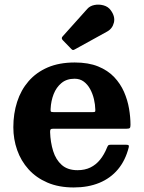

<svg xmlns="http://www.w3.org/2000/svg" viewBox="-20 -810 635 845"><path d="M38.7 -250Q38.7 -197.5 55.5 -149.7Q72.2 -102 105.5 -65Q138.7 -28 188.5 -6.5Q238.3 15 304.3 15Q367.8 15 417 -5.2Q466.3 -25.5 499.1 -64.7Q532 -104 546.5 -161.2Q548.3 -168.3 545.9 -170.6Q543.5 -173 534.5 -173H467Q458.7 -173 456.1 -169.8Q453.5 -166.5 451.2 -161Q438.7 -129.8 420.6 -107.4Q402.5 -85 378 -73Q353.5 -61 321.3 -61Q277.8 -61 251.8 -84Q225.8 -107 213.9 -145.3Q202 -183.5 200.5 -228.7Q200.3 -237.7 202.8 -240.6Q205.3 -243.5 214.5 -243.5H536.8Q547.8 -243.5 551 -246.5Q554.3 -249.5 554.3 -260.2Q554.3 -294.2 547.9 -332Q541.5 -369.7 525.8 -405.7Q510 -441.7 482.3 -471Q454.5 -500.2 411.9 -517.6Q369.3 -535 308.8 -535Q240.8 -535 190.1 -513.3Q139.5 -491.5 105.7 -452.5Q72 -413.5 55.4 -361.8Q38.7 -310 38.7 -250ZM216.3 -316.5Q205.3 -316.5 203.6 -319.6Q202 -322.8 202.8 -332Q204.5 -365.8 216.1 -395.8Q227.8 -425.7 250.5 -444.6Q273.3 -463.5 308.3 -463.5Q331.8 -463.5 348.6 -451Q365.5 -438.5 376.6 -418.1Q387.7 -397.8 393.4 -373.9Q399 -350 399.5 -327.3Q400 -319.8 398 -318.1Q396 -316.5 385.7 -316.5ZM292.8 -595.5Q297.5 -590.2 300.9 -589.9Q304.3 -589.5 310.3 -593.2L451.3 -671Q474.8 -683.8 481.3 -710.5Q487.8 -737.3 467.3 -765Q456 -780.8 435.8 -786.4Q415.5 -792 395.5 -788Q375.5 -784 363.8 -770.5L256.3 -650.5Q247.8 -642.3 256 -633.5Z"/></svg>

Font: Besley
Style: Regular
Weight: 400
Designer: Owen Earl
Foundry: indestructible type*
Version: Version 4.000